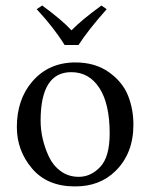

<svg xmlns="http://www.w3.org/2000/svg" viewBox="-20 -665 544 695"><path d="M213.9 -502Q175.8 -564 112.8 -631.8L132.8 -645Q203.6 -593.3 238.8 -555.2Q276.9 -594.2 347.2 -645L366.2 -631.8Q299.3 -556.6 264.2 -502ZM41 -205.1Q41 -304.2 96.2 -369.1Q155.8 -439 252.9 -439Q324.7 -439 374.3 -403.6Q423.8 -368.2 443.4 -319.1Q462.9 -270 462.9 -213.9Q462.9 -109.4 397.9 -45.9Q340.8 10.3 251 9.8Q150.9 9.8 95.9 -55.2Q41 -120.1 41 -205.1ZM237.8 -403.8Q127 -403.8 127 -228Q127 -195.8 134.5 -162.8Q142.1 -129.9 157 -97.9Q171.9 -65.9 200 -45.4Q228 -24.9 265.1 -24.9Q309.1 -24.9 343 -61Q377 -97.2 377 -182.1Q377 -289.1 339.8 -346.4Q302.7 -403.8 237.8 -403.8Z"/></svg>

Font: Linux Libertine Capitals
Style: Small Caps
Weight: 400
Designer: Philipp H. Poll
Foundry: Philipp H. Poll
Version: Version 5.1.3